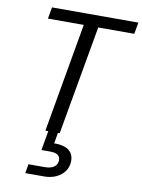

<svg xmlns="http://www.w3.org/2000/svg" viewBox="-102 -769 814 1097"><g transform="rotate(10 305.0 -220.5)"><path d="M194 0 305 -633H97L109 -700H610L598 -633H389L277 0ZM123 259 132 206H224Q261 206 280 192.5Q299 179 300 155Q300 133 286 123Q272 113 240 113H191L212 -7H268L256 63Q291 62 317 71Q343 80 356.5 99.5Q370 119 369 149Q368 181 350 206Q332 231 301.5 245Q271 259 233 259Z"/></g></svg>

Font: DM Sans 18pt
Style: Italic
Weight: 400
Italic angle: -10°
Designer: Colophon Foundry, Jonny Pinhorn
Foundry: Colophon Foundry
Version: Version 4.004;gftools[0.9.30]